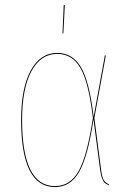

<svg xmlns="http://www.w3.org/2000/svg" viewBox="-20 -739 511 768"><path d="M234.9 -718.8H239.3L233.4 -605.5H230ZM209 -527.3Q270.5 -527.3 304.2 -469.7Q337.9 -412.1 354.5 -271.5L399.4 -517.1H403.3L357.4 -267.1L384.3 -61Q387.7 -30.8 394.5 -19.5Q401.4 -8.3 416 -1.5L415.5 2Q404.8 -2.9 399.4 -7.1Q394 -11.2 388.7 -24.2Q383.3 -37.1 380.4 -60.1L354 -261.7Q331.5 -111.8 296.6 -51.3Q261.7 9.3 200.2 9.3Q64.5 9.3 64.5 -259.3Q64.5 -386.2 102.8 -456.8Q141.1 -527.3 209 -527.3ZM209 -523.4Q143.1 -523.4 105.7 -454.3Q68.4 -385.3 68.4 -259.3Q68.4 5.4 200.2 5.4Q260.7 5.4 294.7 -54.9Q328.6 -115.2 351.6 -267.1Q335 -408.7 302.2 -466.1Q269.5 -523.4 209 -523.4Z"/></svg>

Font: Fira Sans Compressed Four
Style: Regular
Weight: 100
Width: 1
Designer: Carrois Corporate & Edenspiekermann AG
Foundry: Carrois Corporate GbR & Edenspiekermann AG
Version: Version 4.203;PS 004.203;hotconv 1.0.88;makeotf.lib2.5.64775